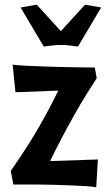

<svg xmlns="http://www.w3.org/2000/svg" viewBox="-20 -788 468 820"><path d="M393 -454Q378 -431 353.5 -392Q329 -353 301.5 -304.5Q274 -256 246 -203Q218 -150 194 -100L398 -107L391 12Q378 9 347 7Q316 5 277.5 3.5Q239 2 199 1Q159 0 129 0H37L26 -58Q45 -85 70.5 -123.5Q96 -162 123.5 -207Q151 -252 178 -302Q205 -352 229 -401L46 -394L34 -512Q53 -509 94.5 -507Q136 -505 184 -503.5Q232 -502 278 -501Q324 -500 352 -500H385ZM68 -756 137 -768 240 -655 343 -768 412 -756 313 -589Q302 -591 280 -593.5Q258 -596 240 -596Q222 -596 200 -593.5Q178 -591 167 -589Z"/></svg>

Font: CantoraOne
Style: Regular
Weight: 400
Designer: Pablo Impallari, Rodrigo Fuenzalida
Foundry: Pablo Impallari
Version: Version 1.001; ttfautohint (v0.8) -G 200 -r 50